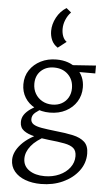

<svg xmlns="http://www.w3.org/2000/svg" viewBox="-65 -760 612 1090"><g transform="rotate(5 241.5 -215.0)"><path d="M210.6 289Q160.8 289 121.1 274.3Q81.4 259.5 58.8 231.8Q36.2 204 36.2 166.5Q36.2 120.8 77.7 75.7Q119.2 30.5 204.5 -3.5L220.9 15Q161.5 45 133.3 80.4Q105 115.8 105 153.4Q105 195.5 139.3 219.3Q173.6 243 227.5 243Q273.7 243 311.3 226.1Q348.9 209.3 370.9 180.1Q392.9 151 392.9 115.2Q392.9 84.5 376.1 69.7Q359.4 54.9 324 48Q288.5 41.1 232.5 35.6Q189.3 30.6 151.2 22.5Q113.2 14.3 90.1 -2.8Q67 -19.9 67 -51.7Q67 -74.8 79.3 -93.2Q91.6 -111.5 114.6 -127.7Q137.5 -143.9 169.5 -159.5L187.9 -139.5Q161.9 -126.6 143.4 -111Q124.9 -95.5 124.9 -73.5Q124.9 -54.8 140.4 -44.4Q155.8 -34 187.8 -28.5Q219.8 -23 268.9 -17.5Q324.8 -12 367.4 -2.7Q409.9 6.6 433.9 28.6Q457.9 50.5 457.9 95Q457.9 150.1 424.3 194Q390.7 238 334.8 263.5Q278.9 289 210.6 289ZM225.4 -119Q177 -119 140.3 -138.3Q103.6 -157.5 83.1 -190.8Q62.5 -224.1 62.5 -266.6Q62.5 -312.5 85.8 -347.4Q109.1 -382.4 148.7 -402.5Q188.4 -422.6 238.3 -422.6Q310.2 -422.6 355.3 -382.3Q400.5 -342 400.5 -277.4Q400.5 -232.1 378.3 -196.4Q356.1 -160.7 316.7 -139.9Q277.4 -119 225.4 -119ZM235.2 -165.5Q266.3 -165.5 289.7 -178.6Q313.2 -191.7 326.2 -214.8Q339.3 -237.8 339.3 -267.5Q339.3 -315.6 308.3 -345.9Q277.4 -376.1 227.9 -376.1Q182.3 -376.1 153.3 -348.4Q124.3 -320.7 124.3 -274.8Q124.3 -243.4 138.7 -218.6Q153.1 -193.9 178.3 -179.7Q203.5 -165.5 235.2 -165.5ZM314.5 -363 299.5 -396.5 463.9 -407.9V-363ZM269.1 -718.6 296.7 -695.8Q278 -676.3 267.5 -650.6Q257 -625 257 -599.2Q257 -575.4 264.4 -556.6Q271.7 -537.8 286.4 -527.4L238.4 -490Q213.8 -506.2 203.5 -530.1Q193.1 -554.1 193.1 -581.7Q193.1 -620.5 213.4 -658.6Q233.7 -696.6 269.1 -718.6Z"/></g></svg>

Font: Ysabeau
Style: Bold
Weight: 700
Designer: Christian Thalmann (Catharsis Fonts)
Version: Version 2.000;gftools[0.9.27.dev2+g8671c4b]